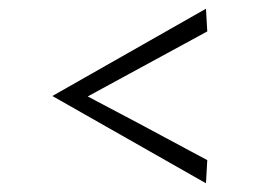

<svg xmlns="http://www.w3.org/2000/svg" viewBox="-20 -520 609 440"><path d="M100 -300 452 -500 455 -448 181 -299Q273 -251 455 -153L452 -100Z"/></svg>

Font: Antic Didone
Style: Regular
Weight: 400
Designer: Santiago Orozco
Foundry: Santiago Orozco
Version: Version 2.000